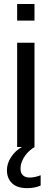

<svg xmlns="http://www.w3.org/2000/svg" viewBox="-20 -745 262 973"><path d="M66.9 -640.6V-724.6H154.8V-640.6ZM66.9 0V-528.3H154.8V0ZM186 195.3Q155.3 208.5 118.2 208.5Q66.9 208.5 41 183.6Q15.1 158.7 15.1 117.2Q15.1 83 36.4 50.8Q57.6 18.6 90.8 0H155.8Q143.6 6.8 130.9 17.8Q118.2 28.8 107.7 43.2Q97.2 57.6 90.6 74.7Q84 91.8 84 110.8Q84 131.3 95.9 143.1Q107.9 154.8 129.9 154.8Q156.2 154.8 186 143.1Z"/></svg>

Font: Liberation Sans
Style: Regular
Weight: 400
Designer: Steve Matteson
Foundry: Ascender Corporation
Version: Version 2.00.1